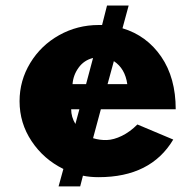

<svg xmlns="http://www.w3.org/2000/svg" viewBox="-20 -617 698 685"><path d="M49.8 -255.9Q49.8 -329.6 87.9 -392.3Q126 -455.1 190.9 -491.5Q255.9 -527.8 332 -527.8H344.2L361.8 -597.2H439L417 -516.1Q503.4 -490.2 555.2 -414.8Q606.9 -339.4 606.9 -227.1H339.8L312 -124Q335.9 -116.7 360.8 -117.4Q385.7 -118.2 414.8 -132.3Q443.8 -146.5 470.2 -172.9L598.1 -119.1Q518.1 15.1 332 15.1Q300.8 15.1 275.9 9.8L266.1 47.9H189L206.1 -14.2Q135.7 -48.8 92.8 -113.3Q49.8 -177.7 49.8 -255.9ZM233.9 -227.1Q233.9 -199.7 249 -174.8L263.2 -227.1ZM238.8 -316.9H287.1L312 -410.2Q279.8 -402.3 260.5 -375.7Q241.2 -349.1 238.8 -316.9ZM363.8 -316.9H434.1Q426.3 -372.6 386.2 -398.9Z"/></svg>

Font: Hussar Preview
Style: Bold
Weight: 700
Foundry: Cannot Into Space Fonts, PlusOne Fonts
Version: Version 2.29RC2 "Millennial"